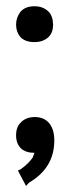

<svg xmlns="http://www.w3.org/2000/svg" viewBox="-20 -493 227 623"><path d="M47.9 -11.7Q32.2 -27.3 32.2 -53.7Q32.2 -82 47.9 -95.7Q62.5 -112.3 91.8 -113.3Q123 -113.3 139.6 -93.3Q156.2 -73.2 156.2 -37.1Q156.2 51.8 74.2 99.6L64.5 110.4L38.1 60.5L47.9 55.7Q72.3 38.1 85.9 18.6Q87.9 14.6 91.8 2.9Q63.5 2.9 47.9 -11.7ZM32.2 -413.1Q32.2 -435.5 45.9 -454.1Q61.5 -472.7 91.8 -472.7Q120.1 -472.7 137.7 -455.1Q151.4 -441.4 152.3 -413.1Q152.3 -387.7 137.7 -373Q120.1 -356.4 91.8 -356.4Q61.5 -356.4 45.9 -373Q32.2 -389.6 32.2 -413.1Z"/></svg>

Font: RobotoJAA
Style: Medium
Weight: 500
Version: Version 2.05; 2016-11-05